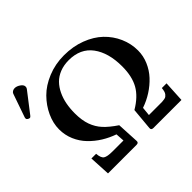

<svg xmlns="http://www.w3.org/2000/svg" viewBox="-200 -914 1102 1102"><g transform="rotate(-45 351.0 -362.5)"><path d="M53.2 -725.1Q69.3 -725.1 86.7 -713.1Q104 -701.2 104 -687Q104 -677.7 99.1 -671.9L4.9 -549.8Q-1 -542 -5.9 -542Q-12.2 -542 -19 -546.6Q-25.9 -551.3 -25.9 -556.2Q-25.9 -562 -24.9 -564.9L24.9 -708Q27.8 -715.8 35.9 -720.5Q43.9 -725.1 53.2 -725.1ZM494.1 -124 488.8 -70.8H575.2Q589.8 -70.8 597.2 -71Q604.5 -71.3 614.5 -73Q624.5 -74.7 629.2 -78.4Q633.8 -82 638.9 -88.1Q644 -94.2 646.7 -104Q649.4 -113.8 650.9 -127.9H689L682.1 0H454.1Q436.5 0 438 -16.1L450.2 -149.9Q519 -190.4 548.6 -243.2Q578.1 -295.9 578.1 -377Q578.1 -487.3 529.3 -553.2Q480.5 -619.1 386.2 -619.1Q345.7 -619.1 313.2 -606.2Q280.8 -593.3 259 -571Q237.3 -548.8 222.7 -518.1Q208 -487.3 201.4 -452.4Q194.8 -417.5 194.8 -377.9Q194.8 -322.3 209.2 -282.2Q223.6 -242.2 251 -212.4Q278.3 -182.6 327.1 -149.9L334 -16.1Q335.4 0 317.9 0H85.9L79.1 -127.9H117.2Q120.1 -91.3 135.5 -81.1Q150.9 -70.8 192.9 -70.8H282.2L278.8 -124Q236.8 -138.7 199.7 -161.6Q162.6 -184.6 132.1 -216.1Q101.6 -247.6 83.7 -289.1Q65.9 -330.6 65.9 -377Q65.9 -426.8 88.9 -476.6Q111.8 -526.4 151.9 -566.9Q191.9 -607.4 253.7 -632.8Q315.4 -658.2 386.2 -658.2Q459 -658.2 520 -635Q581.1 -611.8 621.6 -573Q662.1 -534.2 684.6 -483.4Q707 -432.6 707 -377Q707 -333.5 689.5 -292.2Q671.9 -251 642.1 -219Q612.3 -187 574.2 -162.6Q536.1 -138.2 494.1 -124Z"/></g></svg>

Font: Linux Libertine G
Style: Semibold
Weight: 600
Designer: Philipp H. Poll
Foundry: Philipp H. Poll
Version: Version 5.1.1